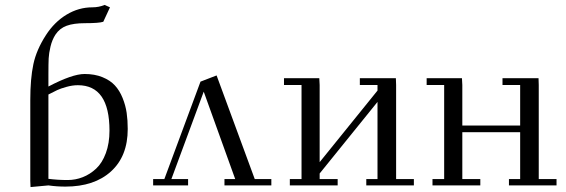

<svg xmlns="http://www.w3.org/2000/svg" viewBox="-20 -759 2318 786"><path d="M104 -19V-350.1Q104 -436.5 116.5 -495.6Q128.9 -554.7 168 -615.2Q202.6 -668.9 252.4 -699Q302.2 -729 357.9 -729Q384.8 -729 408.2 -738.8L430.2 -729L402.8 -669.9Q385.7 -664.1 328.1 -664.1Q281.7 -664.1 252.9 -653.6Q224.1 -643.1 207 -617.2Q193.4 -596.2 186.8 -568.6Q180.2 -541 179.2 -519.8Q178.2 -498.5 178.2 -454.1V-404.8Q275.9 -456.1 326.2 -456.1Q367.7 -456.1 399.4 -443.1Q431.2 -430.2 450.4 -409.2Q469.7 -388.2 481.9 -357.9Q494.1 -327.6 498.5 -297.1Q502.9 -266.6 502.9 -231Q502.9 -119.6 434.6 -57.4Q366.2 4.9 248 4.9Q211.9 4.9 178.2 0L105 6.8ZM178.2 -26.9Q216.8 -22 256.8 -22Q289.1 -22 318.8 -33.7Q348.6 -45.4 373.5 -68.6Q398.4 -91.8 413.3 -132.1Q428.2 -172.4 428.2 -224.1Q428.2 -410.2 298.8 -410.2Q276.4 -410.2 252 -403.3Q227.5 -396.5 214.1 -390.1Q200.7 -383.8 178.2 -372.1Z M606.9 0V-25.9H652.8L800.8 -424.8L866.7 -450.2L1022.9 -25.9H1090.8V0H898.9V-25.9H942.9L814 -383.8L681.6 -25.9H750V0Z M1142.6 -411.1V-439H1287.1L1288.6 -411.1V-95.2L1525.4 -388.2V-411.1H1453.1V-439H1600.6L1601.6 -411.1V-25.9H1674.3V0H1479.5V-25.9H1525.4V-341.8L1288.6 -48.8V-25.9H1362.3V0H1166.5V-25.9H1214.4V-411.1Z M1726.6 -411.1V-439H1871.1L1872.6 -411.1V-245.1H2109.4V-411.1H2037.1V-439H2184.6L2185.5 -411.1V-25.9H2258.3V0H2063.5V-25.9H2109.4V-217.8H1872.6V-25.9H1946.3V0H1750.5V-25.9H1798.3V-411.1Z"/></svg>

Font: Dehuti
Style: Book
Weight: 400
Version: Version 1.2